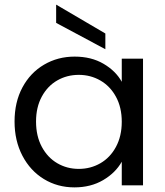

<svg xmlns="http://www.w3.org/2000/svg" viewBox="-20 -802 716 831"><path d="M43 -276Q43 -360 77 -423.5Q111 -487 170.5 -522Q230 -557 303 -557Q375 -557 428 -526Q481 -495 507 -448V-548H599V0H507V-102Q480 -54 426.5 -22.5Q373 9 302 9Q229 9 170 -27Q111 -63 77 -128Q43 -193 43 -276ZM507 -275Q507 -337 482 -383Q457 -429 414.5 -453.5Q372 -478 321 -478Q270 -478 228 -454Q186 -430 161 -384Q136 -338 136 -276Q136 -213 161 -166.5Q186 -120 228 -95.5Q270 -71 321 -71Q372 -71 414.5 -95.5Q457 -120 482 -166.5Q507 -213 507 -275ZM436 -657V-589L223 -703V-782Z"/></svg>

Font: A Bank Premium Regular
Style: Regular
Weight: 400
Designer: Ninad Kale (Devanagari), Jonny Pinhorn (Latin), Htun Naung (Myanmar)
Foundry: Indian Type Foundry
Version: 4.004